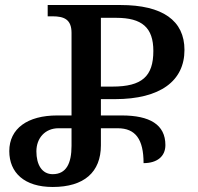

<svg xmlns="http://www.w3.org/2000/svg" viewBox="-20 -734 789 765"><path d="M190 11C315 11 382 -48 382 -155V-223H449C520 -223 552 -179 552 -84C605 -84 639 -110 639 -156C639 -238 576 -274 465 -274H382V-339H438C619 -339 715 -412 715 -535C715 -652 628 -714 460 -714H170V-669H189C235 -669 265 -657 265 -603V-274H208C90 -274 17 -222 17 -132C17 -46 77 11 190 11ZM382 -389V-663H443C546 -663 591 -624 591 -531C591 -430 546 -389 428 -389ZM190 -40C147 -40 125 -78 125 -131C125 -184 160 -223 213 -223H265V-153C265 -83 244 -40 190 -40Z"/></svg>

Font: Noto Serif Georgian Medium
Style: Regular
Weight: 500
Designer: Monotype Design Team, Akaki Razmadze
Foundry: Google LLC
Version: Version 2.003